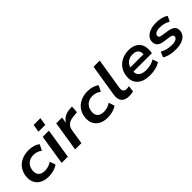

<svg xmlns="http://www.w3.org/2000/svg" viewBox="210 -1847 2980 2980"><g transform="rotate(-45 1700.5 -357.0)"><path d="M300 10Q212 10 153 -23Q94 -56 67.5 -115Q41 -174 51 -250Q59 -308 84 -355Q109 -402 150 -435Q191 -468 245.5 -486Q300 -504 366 -504Q424 -504 474 -488Q524 -472 553 -445L505 -350Q478 -373 442 -385.5Q406 -398 367 -398Q328 -398 296.5 -386.5Q265 -375 242 -354Q219 -333 205 -304.5Q191 -276 187 -241Q178 -174 212.5 -135Q247 -96 322 -96Q360 -96 399 -108Q438 -120 471 -144L504 -49Q479 -31 446.5 -17.5Q414 -4 376.5 3Q339 10 300 10Z M677 -597 698 -724H847L826 -597ZM589 0 667 -494H803L725 0Z M885 0 964 -494H1091L1072 -373H1065Q1092 -431 1144.5 -465Q1197 -499 1270 -502L1321 -506L1313 -388L1225 -380Q1176 -376 1142 -359.5Q1108 -343 1088.5 -316Q1069 -289 1063 -252L1023 0Z M1594 10Q1506 10 1447 -23Q1388 -56 1361.5 -115Q1335 -174 1345 -250Q1353 -308 1378 -355Q1403 -402 1444 -435Q1485 -468 1539.5 -486Q1594 -504 1660 -504Q1718 -504 1768 -488Q1818 -472 1847 -445L1799 -350Q1772 -373 1736 -385.5Q1700 -398 1661 -398Q1622 -398 1590.5 -386.5Q1559 -375 1536 -354Q1513 -333 1499 -304.5Q1485 -276 1481 -241Q1472 -174 1506.5 -135Q1541 -96 1616 -96Q1654 -96 1693 -108Q1732 -120 1765 -144L1798 -49Q1773 -31 1740.5 -17.5Q1708 -4 1670.5 3Q1633 10 1594 10Z M2070 10Q1976 10 1935.5 -38Q1895 -86 1909 -176L1994 -705H2130L2046 -184Q2043 -157 2049 -137.5Q2055 -118 2072 -108Q2089 -98 2117 -98Q2131 -98 2145 -100Q2159 -102 2170 -104L2157 -2Q2136 4 2114.5 7Q2093 10 2070 10Z M2525 10Q2428 10 2363.5 -22Q2299 -54 2270.5 -112.5Q2242 -171 2253 -249Q2263 -326 2304 -383Q2345 -440 2411.5 -472Q2478 -504 2563 -504Q2644 -504 2697.5 -472.5Q2751 -441 2774 -383.5Q2797 -326 2788 -248L2784 -214H2355L2366 -294H2699L2678 -275Q2685 -319 2673.5 -350Q2662 -381 2633.5 -397.5Q2605 -414 2559 -414Q2511 -414 2474 -395.5Q2437 -377 2414 -343.5Q2391 -310 2384 -266L2381 -250Q2372 -199 2386.5 -163.5Q2401 -128 2439 -109Q2477 -90 2540 -90Q2591 -90 2638 -102Q2685 -114 2722 -138L2753 -50Q2711 -21 2650 -5.5Q2589 10 2525 10Z M3089 10Q3015 10 2955.5 -5Q2896 -20 2860 -46L2899 -134Q2925 -117 2958 -106Q2991 -95 3027 -89Q3063 -83 3097 -83Q3151 -83 3182.5 -99.5Q3214 -116 3218 -143Q3220 -164 3206 -176.5Q3192 -189 3158 -195L3036 -212Q2966 -223 2934.5 -258Q2903 -293 2910 -352Q2916 -398 2948 -431.5Q2980 -465 3035 -484.5Q3090 -504 3163 -504Q3205 -504 3243.5 -497.5Q3282 -491 3314 -478.5Q3346 -466 3366 -448L3324 -363Q3290 -387 3244.5 -398.5Q3199 -410 3151 -410Q3094 -410 3064.5 -392.5Q3035 -375 3032 -350Q3029 -330 3042 -316.5Q3055 -303 3089 -299L3208 -281Q3281 -269 3314 -235.5Q3347 -202 3339 -141Q3333 -93 3300 -59Q3267 -25 3212.5 -7.5Q3158 10 3089 10Z"/></g></svg>

Font: Nunito Sans 10pt SemiExpanded
Style: Bold Italic
Weight: 700
Width: 6
Italic angle: -9°
Designer: Vernon Adams
Foundry: Vernon Adams
Version: Version 3.101;gftools[0.9.27]